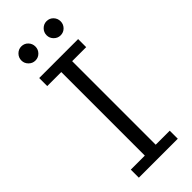

<svg xmlns="http://www.w3.org/2000/svg" viewBox="-269 -872 910 910"><g transform="rotate(-45 186.5 -417.0)"><path d="M56 0V-54H150V-614H56V-668H317V-614H223V-54H317V0ZM271 -739Q252 -739 238 -753Q224 -767 224 -786Q224 -806 238 -820Q252 -834 271 -834Q291 -834 304.5 -820Q318 -806 318 -786Q318 -767 304.5 -753Q291 -739 271 -739ZM102 -739Q83 -739 69 -753Q55 -767 55 -786Q55 -806 69 -820Q83 -834 102 -834Q122 -834 135.5 -820Q149 -806 149 -786Q149 -767 135.5 -753Q122 -739 102 -739Z"/></g></svg>

Font: Atkinson Hyperlegible Next Light
Style: Regular
Weight: 300
Designer: Elliott Scott, Megan Eiswerth, Linus Boman, Theodore Petrosky, Letters from Sweden
Foundry: Applied Design Works, Letters from Sweden
Version: Version 2.001